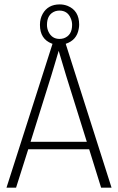

<svg xmlns="http://www.w3.org/2000/svg" viewBox="-20 -860 541 880"><path d="M53.7 0 109.4 -175.8H388.7L443.4 0H491.2L281.2 -659.2Q332 -675.8 340.8 -727.5Q342.8 -737.3 342.8 -747.1Q342.8 -811.5 290 -833Q272.5 -839.8 253.9 -839.8Q200.2 -839.8 175.8 -796.9Q163.1 -774.4 163.1 -746.1Q163.1 -680.7 217.8 -660.2Q219.7 -659.2 220.7 -659.2L9.8 0ZM214.8 -512.7Q218.8 -525.4 229.5 -561.5Q244.1 -609.4 249 -627Q253.9 -609.4 268.6 -561.5Q279.3 -525.4 283.2 -512.7L377.9 -210H120.1ZM195.3 -746.1Q195.3 -794.9 233.4 -808.6Q243.2 -811.5 252 -811.5Q289.1 -811.5 303.7 -777.3Q310.5 -762.7 310.5 -746.1Q310.5 -698.2 272.5 -684.6Q262.7 -681.6 252.9 -681.6Q217.8 -681.6 202.1 -714.8Q195.3 -729.5 195.3 -746.1Z"/></svg>

Font: Yaldevi Colombo ExtraLight
Style: Regular
Weight: 275
Designer: Sol Matas, Denzil Rajitha, Kosala Senevirathne and Pathum Egodawatta
Foundry: Mooniak
Version: Version 1.020 ; ttfautohint (v1.6)